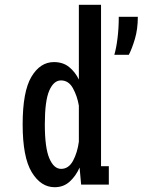

<svg xmlns="http://www.w3.org/2000/svg" viewBox="-20 -770 595 801"><path d="M208 11Q150.5 11 112.5 -51.5Q74.5 -114 74.5 -251Q74.5 -388 111 -449.5Q147.5 -511 205 -511Q243 -511 268.5 -490.2Q294 -469.5 309 -438V-750H401.5V-76.5H434V0H318.5L312 -71Q297 -36.5 271.2 -12.8Q245.5 11 208 11ZM167 -251Q167 -153.5 185.8 -109.5Q204.5 -65.5 235 -65.5Q266.5 -65.5 284.8 -99.5Q303 -133.5 309 -179V-329Q302.5 -368.5 284.5 -401.5Q266.5 -434.5 234.5 -434.5Q204 -434.5 185.5 -392Q167 -349.5 167 -251ZM457 -541.5Q465 -568.5 470.2 -610Q475.5 -651.5 475.5 -700H555Q555 -648.5 542.8 -607.5Q530.5 -566.5 517.5 -541.5Z"/></svg>

Font: Trispace Condensed
Style: Regular
Weight: 400
Width: 3
Designer: Tyler Finck
Foundry: Etcetera Type Company
Version: Version 1.210; ttfautohint (v1.8.3)